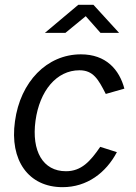

<svg xmlns="http://www.w3.org/2000/svg" viewBox="-20 -765 564 795"><path d="M315 -540C174 -540 64 -426 42 -263C19 -101 98 10 239 10C341 10 419 -50 464 -135L395 -157C354 -97 317 -56 253 -56C158 -56 110 -139 127 -265C144 -389 214 -474 309 -474C366 -474 387 -437 418 -376L495 -398C474 -477 419 -540 315 -540ZM473 -629 367 -745H304L166 -629H251L335 -698L396 -629Z"/></svg>

Font: Cheyenne Sans
Style: Italic
Weight: 400
Italic angle: -8.13011°
Designer: The Public Sans project authors (U.S. Web Design System), Libre Franklin designed by Pablo Impallari and Rodrigo Fuenzal
Foundry: The Cheyenne Sans Project Authors
Version: Version 2.007